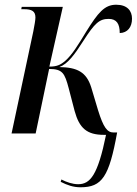

<svg xmlns="http://www.w3.org/2000/svg" viewBox="-20 -565 579 813"><path d="M321 228C412 228 442 184 476 -4H461C434 -4 418 -25 395 -99L366 -196C346 -259 308 -280 231 -281C267 -294 296 -334 333 -392C381 -467 401 -485 440 -485C474 -485 487 -464 487 -425C520 -426 539 -450 539 -486C539 -519 519 -545 472 -545C422 -545 395 -511 345 -431C310 -373 285 -333 257 -308C236 -290 221 -283 189 -283L246 -536H72L70 -526H82C114 -526 130 -518 130 -491C130 -480 126 -458 121 -432L29 0H131L188 -273C245 -273 254 -255 271 -191L296 -95C316 -22 348 6 420 6H429C394 177 362 215 311 215C287 215 261 206 240 195L237 205C265 219 290 228 321 228Z"/></svg>

Font: Noto Serif Display Condensed Medium
Style: Italic
Weight: 500
Width: 3
Italic angle: -12°
Designer: Monotype Design Team
Foundry: Monotype Imaging Inc.
Version: Version 2.009